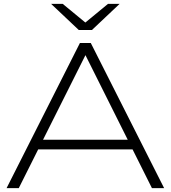

<svg xmlns="http://www.w3.org/2000/svg" viewBox="-20 -972 882 992"><path d="M151 -200V-250H683V-200ZM449 -750 828 0H765L397 -736H446L77 0H14L393 -750ZM455 -817H387L244 -952H304L429 -849H413L538 -952H598Z"/></svg>

Font: Unbounded ExtraLight
Style: Regular
Weight: 250
Designer: Luke Prowse, Jean-Baptiste Morizot, Fátima Lázaro, Florian Runge
Foundry: NaN
Version: Version 1.701;gftools[0.9.28.dev5+ged2979d]